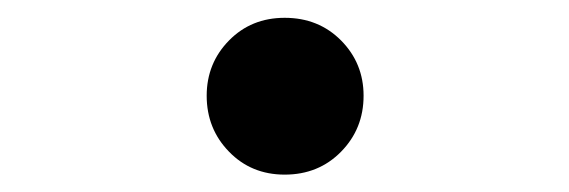

<svg xmlns="http://www.w3.org/2000/svg" viewBox="-20 -461 655 221"><path d="M217.9 -350.8Q217.9 -388.2 243.6 -414.4Q269.2 -440.5 307.7 -440.5Q346.7 -440.5 372.6 -414.4Q398.5 -388.2 398.5 -350.8Q398.5 -312.8 372.6 -286.4Q346.7 -260 307.7 -260Q269.2 -260 243.6 -286.4Q217.9 -312.8 217.9 -350.8Z"/></svg>

Font: FiraCode Nerd Font
Style: Regular
Weight: 400
Designer: Carrois Corporate, Edenspiekermann AG, Nikita Prokopov
Foundry: Carrois Corporate, Edenspiekermann AG, Nikita Prokopov
Version: Version 6.002;Nerd Fonts 3.4.0